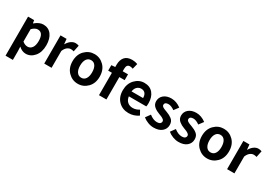

<svg xmlns="http://www.w3.org/2000/svg" viewBox="32 -1948 4646 3298"><g transform="rotate(30 2354.5 -299.0)"><path d="M79.1 214.8V-559.6H199.2L209 -502H212.9Q297.9 -574.2 377.9 -574.2Q480.5 -574.2 539.1 -496.6Q597.7 -418.9 597.7 -289.1Q597.7 -150.4 527.8 -68.4Q458 13.7 360.4 13.7Q287.1 13.7 220.7 -46.9L224.6 44.9V214.8ZM447.3 -287.1Q447.3 -453.1 335.9 -453.1Q283.2 -453.1 224.6 -394.5V-149.4Q273.4 -107.4 327.1 -107.4Q380.9 -107.4 414.1 -153.3Q447.3 -199.2 447.3 -287.1Z M722.7 0V-559.6H842.8L852.5 -460.9H856.4Q886.7 -514.6 929.2 -544.4Q971.7 -574.2 1015.6 -574.2Q1050.8 -574.2 1082 -561.5L1055.7 -434.6Q1024.4 -444.3 997.1 -444.3Q960.9 -444.3 925.8 -417.5Q890.6 -390.6 868.2 -334V0Z M1123 -279.3Q1123 -413.1 1202.6 -493.7Q1282.2 -574.2 1392.6 -574.2Q1502.9 -574.2 1582 -494.1Q1661.1 -414.1 1661.1 -279.3Q1661.1 -146.5 1582 -66.4Q1502.9 13.7 1392.6 13.7Q1282.2 13.7 1202.6 -66.4Q1123 -146.5 1123 -279.3ZM1510.7 -279.3Q1510.7 -360.4 1480 -407.2Q1449.2 -454.1 1392.6 -454.1Q1335.9 -454.1 1304.7 -407.2Q1273.4 -360.4 1273.4 -279.3Q1273.4 -199.2 1304.7 -152.8Q1335.9 -106.4 1392.6 -106.4Q1449.2 -106.4 1480 -152.8Q1510.7 -199.2 1510.7 -279.3Z M2110.4 -792 2083 -683.6Q2048.8 -696.3 2024.4 -696.3Q1956.1 -696.3 1956.1 -608.4V-559.6H2061.5V-444.3H1956.1V0H1808.6V-444.3H1734.4V-552.7L1808.6 -558.6V-605.5Q1808.6 -699.2 1856 -755.4Q1903.3 -811.5 2003.9 -811.5Q2059.6 -811.5 2110.4 -792Z M2398.4 13.7Q2278.3 13.7 2199.2 -65.4Q2120.1 -144.5 2120.1 -279.3Q2120.1 -410.2 2197.8 -492.2Q2275.4 -574.2 2380.9 -574.2Q2493.2 -574.2 2554.2 -500Q2615.2 -425.8 2615.2 -305.7Q2615.2 -261.7 2608.4 -239.3H2262.7Q2271.5 -171.9 2313 -135.3Q2354.5 -98.6 2418 -98.6Q2482.4 -98.6 2543.9 -137.7L2593.8 -47.9Q2505.9 13.7 2398.4 13.7ZM2260.7 -335.9H2489.3Q2489.3 -394.5 2462.4 -427.2Q2435.5 -460 2382.8 -460Q2336.9 -460 2302.7 -427.7Q2268.6 -395.5 2260.7 -335.9Z M2895.5 13.7Q2839.8 13.7 2782.2 -8.3Q2724.6 -30.3 2682.6 -65.4L2749 -157.2Q2827.1 -95.7 2899.4 -95.7Q2939.5 -95.7 2960 -111.8Q2980.5 -127.9 2980.5 -155.3Q2980.5 -162.1 2978.5 -168.5Q2976.6 -174.8 2972.2 -180.2Q2967.8 -185.5 2963.4 -189.9Q2959 -194.3 2950.2 -199.7Q2941.4 -205.1 2936.5 -208.5Q2931.6 -211.9 2919.4 -216.8Q2907.2 -221.7 2901.9 -224.1Q2896.5 -226.6 2882.3 -231.9Q2868.2 -237.3 2863.3 -239.3Q2832 -251 2808.6 -263.7Q2785.2 -276.4 2760.7 -295.9Q2736.3 -315.4 2723.1 -342.3Q2710 -369.1 2710 -402.3Q2710 -478.5 2767.1 -526.4Q2824.2 -574.2 2918 -574.2Q3016.6 -574.2 3109.4 -504.9L3043 -416Q2975.6 -463.9 2921.9 -463.9Q2848.6 -463.9 2848.6 -410.2Q2848.6 -401.4 2851.1 -394Q2853.5 -386.7 2861.3 -380.4Q2869.1 -374 2874.5 -369.6Q2879.9 -365.2 2893.1 -359.4Q2906.2 -353.5 2913.1 -350.6Q2919.9 -347.7 2937.5 -341.3Q2955.1 -335 2961.9 -332Q2996.1 -318.4 3018.6 -307.1Q3041 -295.9 3066.9 -276.4Q3092.8 -256.8 3105.5 -228.5Q3118.2 -200.2 3118.2 -163.1Q3118.2 -85.9 3059.6 -36.1Q3001 13.7 2895.5 13.7Z M3389.6 13.7Q3334 13.7 3276.4 -8.3Q3218.8 -30.3 3176.8 -65.4L3243.2 -157.2Q3321.3 -95.7 3393.6 -95.7Q3433.6 -95.7 3454.1 -111.8Q3474.6 -127.9 3474.6 -155.3Q3474.6 -162.1 3472.7 -168.5Q3470.7 -174.8 3466.3 -180.2Q3461.9 -185.5 3457.5 -189.9Q3453.1 -194.3 3444.3 -199.7Q3435.5 -205.1 3430.7 -208.5Q3425.8 -211.9 3413.6 -216.8Q3401.4 -221.7 3396 -224.1Q3390.6 -226.6 3376.5 -231.9Q3362.3 -237.3 3357.4 -239.3Q3326.2 -251 3302.7 -263.7Q3279.3 -276.4 3254.9 -295.9Q3230.5 -315.4 3217.3 -342.3Q3204.1 -369.1 3204.1 -402.3Q3204.1 -478.5 3261.2 -526.4Q3318.4 -574.2 3412.1 -574.2Q3510.7 -574.2 3603.5 -504.9L3537.1 -416Q3469.7 -463.9 3416 -463.9Q3342.8 -463.9 3342.8 -410.2Q3342.8 -401.4 3345.2 -394Q3347.7 -386.7 3355.5 -380.4Q3363.3 -374 3368.7 -369.6Q3374 -365.2 3387.2 -359.4Q3400.4 -353.5 3407.2 -350.6Q3414.1 -347.7 3431.6 -341.3Q3449.2 -335 3456.1 -332Q3490.2 -318.4 3512.7 -307.1Q3535.2 -295.9 3561 -276.4Q3586.9 -256.8 3599.6 -228.5Q3612.3 -200.2 3612.3 -163.1Q3612.3 -85.9 3553.7 -36.1Q3495.1 13.7 3389.6 13.7Z M3688.5 -279.3Q3688.5 -413.1 3768.1 -493.7Q3847.7 -574.2 3958 -574.2Q4068.4 -574.2 4147.5 -494.1Q4226.6 -414.1 4226.6 -279.3Q4226.6 -146.5 4147.5 -66.4Q4068.4 13.7 3958 13.7Q3847.7 13.7 3768.1 -66.4Q3688.5 -146.5 3688.5 -279.3ZM4076.2 -279.3Q4076.2 -360.4 4045.4 -407.2Q4014.6 -454.1 3958 -454.1Q3901.4 -454.1 3870.1 -407.2Q3838.9 -360.4 3838.9 -279.3Q3838.9 -199.2 3870.1 -152.8Q3901.4 -106.4 3958 -106.4Q4014.6 -106.4 4045.4 -152.8Q4076.2 -199.2 4076.2 -279.3Z M4349.6 0V-559.6H4469.7L4479.5 -460.9H4483.4Q4513.7 -514.6 4556.2 -544.4Q4598.6 -574.2 4642.6 -574.2Q4677.7 -574.2 4709 -561.5L4682.6 -434.6Q4651.4 -444.3 4624 -444.3Q4587.9 -444.3 4552.7 -417.5Q4517.6 -390.6 4495.1 -334V0Z"/></g></svg>

Font: Bpmf Zihi Sans Bold
Style: Bold
Weight: 700
Foundry: But Ko
Version: Version 1.320